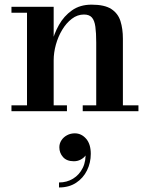

<svg xmlns="http://www.w3.org/2000/svg" viewBox="-20 -490 660 846"><path d="M216.5 -460V-26H275V0H30.5V-26H99V-434H30.5V-460ZM521.5 -319.5V-26H590V0H344.5V-26H404V-303Q404 -345 400.2 -372.2Q396.5 -399.5 385 -412.8Q373.5 -426 350 -426Q321 -426 296.5 -407.2Q272 -388.5 254 -358.5Q236 -328.5 226.2 -293.2Q216.5 -258 216.5 -224L198 -223Q198 -257 208 -299.2Q218 -341.5 239.8 -380.2Q261.5 -419 297 -444.2Q332.5 -469.5 383.5 -469.5Q441 -469.5 470.5 -450.2Q500 -431 510.8 -397Q521.5 -363 521.5 -319.5ZM240 336V314Q274.5 314 302 297.2Q329.5 280.5 344.8 249.5Q360 218.5 356.5 176.5H363.5Q364 186 356.2 196.2Q348.5 206.5 335 213.5Q321.5 220.5 305.5 220.5Q274 220.5 257.8 202.2Q241.5 184 241.5 159Q241.5 142 250.8 128Q260 114 275.5 105.8Q291 97.5 309.5 97.5Q338.5 97.5 359.2 121Q380 144.5 380 188Q380 227.5 363.2 261.2Q346.5 295 315.2 315.5Q284 336 240 336Z"/></svg>

Font: Bodoni Moda SC 9pt SemiBold
Style: Regular
Weight: 600
Designer: Owen Earl
Foundry: indestructible type
Version: Version 2.005